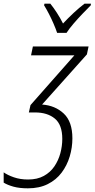

<svg xmlns="http://www.w3.org/2000/svg" viewBox="-95 -785 515 1045"><path d="M57 240Q11 240 -21.5 231Q-54 222 -75 209V153Q-54 168 -19.5 180Q15 192 58 192Q108 192 143.5 172.5Q179 153 201 120.5Q223 88 233.5 49Q244 10 244 -29Q244 -106 203.5 -139.5Q163 -173 96 -173H62L71 -213L310 -484H74L84 -532H387L378 -489L134 -216Q205 -211 252 -167Q299 -123 299 -32Q299 18 284.5 66.5Q270 115 240.5 154.5Q211 194 165 217Q119 240 57 240ZM216 -606Q209 -627 197 -655Q185 -683 171 -710Q157 -737 145 -756L147 -765H179Q196 -744 214.5 -715.5Q233 -687 248 -657Q275 -686 305.5 -714.5Q336 -743 365 -765H400L399 -756Q381 -738 355 -711Q329 -684 305 -656Q281 -628 267 -606Z"/></svg>

Font: Noto Sans SemiCondensed Light
Style: Italic
Weight: 300
Width: 4
Italic angle: -12°
Designer: Monotype Design Team
Foundry: Monotype Imaging Inc.
Version: Version 2.013; ttfautohint (v1.8.4.7-5d5b)